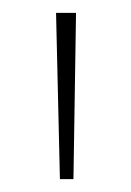

<svg xmlns="http://www.w3.org/2000/svg" viewBox="-20 -978 204 298"><path d="M73 -700H94L98 -958H67Z"/></svg>

Font: Noto Sans Khmer UI Condensed Thin
Style: Regular
Weight: 100
Width: 3
Designer: Danh Hong and the Monotype Design Team
Foundry: Monotype Imaging Inc.
Version: Version 2.002